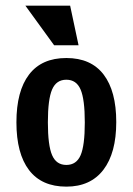

<svg xmlns="http://www.w3.org/2000/svg" viewBox="-20 -659 478 691"><path d="M218.8 12.7Q129.9 12.7 84.5 -46.9Q39.1 -106.4 39.1 -218.8Q39.1 -331.1 84.5 -390.6Q129.9 -450.2 218.8 -450.2Q307.6 -450.2 353 -390.6Q398.4 -331.1 398.4 -219.7Q398.4 -108.4 352.1 -47.9Q305.7 12.7 218.8 12.7ZM218.8 -65.4Q254.9 -65.4 270 -100.1Q285.2 -134.8 285.2 -218.3Q285.2 -301.8 270 -336.9Q254.9 -372.1 218.8 -372.1Q182.6 -372.1 167.5 -336.9Q152.3 -301.8 152.3 -218.8Q152.3 -135.7 167.5 -100.6Q182.6 -65.4 218.8 -65.4ZM174.8 -496.1 71.3 -638.7H232.4L262.7 -496.1Z"/></svg>

Font: Sudo Variable
Style: Regular
Weight: 400
Monospace: yes
Designer: Jens Kutilek
Foundry: Jens Kutilek
Version: Version 0.040